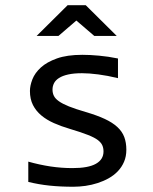

<svg xmlns="http://www.w3.org/2000/svg" viewBox="-20 -710 590 739"><path d="M466.3 -133.8C466.3 -152 463.6 -168.3 458.3 -182.6C452.9 -196.9 444 -209.8 431.6 -221.2C419.3 -232.6 403.2 -242.9 383.3 -252.2C363.4 -261.5 339 -270.3 310.1 -278.8C283.4 -286.6 261.7 -293.9 245.1 -300.5C228.5 -307.2 215.6 -313.9 206.3 -320.6C197 -327.2 190.7 -334.1 187.3 -341.3C183.8 -348.5 182.1 -356.4 182.1 -365.2C182.1 -374 184.1 -382.2 188 -389.9C191.9 -397.5 198.3 -404.2 207.3 -409.9C216.2 -415.6 227.9 -420.1 242.4 -423.3C256.9 -426.6 274.7 -428.2 295.9 -428.2C313.5 -428.2 334.2 -426.7 358.2 -423.6C382.1 -420.5 407.4 -415.7 434.1 -409.2V-484.9C408.7 -490.1 384.3 -493.7 360.8 -495.8C337.4 -498 316.1 -499 296.9 -499C257.8 -499 225.3 -494.4 199.2 -485.1C173.2 -475.8 152.5 -464.2 137.2 -450.2C121.9 -436.2 111.1 -421.1 104.7 -404.8C98.4 -388.5 95.2 -373.5 95.2 -359.9C95.2 -339 99.1 -321 106.9 -305.7C114.7 -290.4 125.5 -277 139.2 -265.6C152.8 -254.2 169 -244.4 187.7 -236.1C206.5 -227.8 226.9 -220.4 249 -213.9C278.6 -205.1 302 -197.3 319.1 -190.4C336.2 -183.6 348.8 -177 356.9 -170.7C365.1 -164.3 370.7 -157.6 373.8 -150.6C376.9 -143.6 378.4 -135.7 378.4 -127C378.4 -106.4 368.7 -90.7 349.1 -79.6C329.6 -68.5 299.5 -63 258.8 -63C230.8 -63 202.6 -65.1 174.3 -69.3C146 -73.6 117.5 -79.8 88.9 -87.9V-9.8C115.6 -3.3 142.8 1.5 170.7 4.4C198.5 7.3 229 8.8 262.2 8.8C277.5 8.8 293.1 7.6 309.1 5.4C325 3.1 340.6 -0.5 355.7 -5.4C370.8 -10.3 385.1 -16.4 398.4 -23.9C411.8 -31.4 423.5 -40.4 433.6 -51C443.7 -61.6 451.7 -73.7 457.5 -87.4C463.4 -101.1 466.3 -116.5 466.3 -133.8ZM310.1 -689.9H240.2L121.1 -571.8H205.1L273.9 -630.9L342.8 -571.8H429.2ZM0 -490.2Z"/></svg>

Font: CodeNewRoman Nerd Font Mono
Style: Regular
Weight: 400
Monospace: yes
Designer: Sam Radian
Foundry: Code New Roman
Version: Version 2.00 November 29, 2014;Nerd Fonts 3.2.1